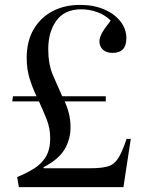

<svg xmlns="http://www.w3.org/2000/svg" viewBox="-20 -764 594 784"><path d="M57 0 50 -41Q89 -57 119.5 -76Q150 -95 167.5 -124.5Q185 -154 185 -199Q185 -241 170.5 -277Q156 -313 139 -350H30L33 -371H129Q113 -405 101 -443Q89 -481 89 -527Q89 -596 117.5 -644.5Q146 -693 195 -718.5Q244 -744 307 -744Q362 -744 404.5 -726Q447 -708 471.5 -677Q496 -646 496 -608Q496 -548 440 -548Q415 -548 400.5 -561Q386 -574 386 -596Q386 -608 394.5 -625.5Q403 -643 432 -680Q409 -703 377 -714.5Q345 -726 312 -726Q244 -726 210.5 -680Q177 -634 177 -563Q177 -502 196 -457.5Q215 -413 234 -371H412V-350H244Q255 -326 261.5 -300Q268 -274 268 -244Q268 -194 243 -153Q218 -112 157 -81L159 -77H348Q395 -77 420.5 -84.5Q446 -92 462.5 -117.5Q479 -143 497 -197H514L484 0Z"/></svg>

Font: Display Regular
Style: Regular
Weight: 400
Designer: Latin by Veronika Burian and Jose Scaglione. Greek by Irene Vlachou. Cyrillic by Vera Evstafieva.
Foundry: TypeTogether
Version: Version 3.002